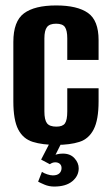

<svg xmlns="http://www.w3.org/2000/svg" viewBox="-20 -524 406 705"><path d="M187 8Q136 8 100.5 -3Q65 -14 47 -48.5Q29 -83 29 -152V-370Q29 -446 68 -475Q107 -504 186 -504Q264 -504 303 -476.5Q342 -449 342 -377V-304H227V-383Q227 -412 218.5 -424.5Q210 -437 186 -437Q162 -437 152.5 -424.5Q143 -412 143 -383V-115Q143 -84 152.5 -71.5Q162 -59 187 -59Q210 -59 218.5 -71Q227 -83 227 -115V-200H342V-152Q342 -84 324 -49Q306 -14 271.5 -3Q237 8 187 8ZM179 161Q160 161 143.5 154Q127 147 120 143L134 107Q141 112 153 116Q165 120 174 120Q190 120 198 112.5Q206 105 206 93Q206 83 199.5 77.5Q193 72 183 72Q177 72 172 74Q167 76 163 79L131 62L163 0H206L180 52L173 49Q180 45 189.5 42.5Q199 40 211 40Q238 40 253.5 57Q269 74 269 94Q269 122 245.5 141.5Q222 161 179 161Z"/></svg>

Font: Alumni Sans Thin
Style: Bold
Weight: 700
Version: Version 1.018